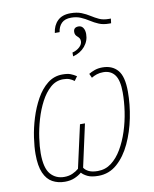

<svg xmlns="http://www.w3.org/2000/svg" viewBox="-92 -908 791 988"><g transform="rotate(-10 303.0 -414.5)"><path d="M248 -753Q253 -792 277 -815.5Q301 -839 344 -839Q378 -839 401.5 -829.5Q425 -820 444.5 -807.5Q464 -795 484.5 -785.5Q505 -776 534 -776H545L542 -752H531Q501 -752 478.5 -761.5Q456 -771 436 -784Q416 -797 394 -806.5Q372 -816 344 -816Q311 -816 294 -799Q277 -782 273 -753ZM320 -638Q343 -644 358 -658Q373 -672 373 -688Q373 -698 369 -704Q365 -710 358 -716Q353 -720 350 -726Q347 -732 347 -740Q347 -765 374 -765Q389 -765 397.5 -752.5Q406 -740 406 -720Q406 -684 382.5 -656Q359 -628 320 -618ZM167 10Q131 10 102.5 -5.5Q74 -21 58 -57.5Q42 -94 42 -156Q42 -193 49 -242Q56 -291 72 -342.5Q88 -394 112.5 -438Q137 -482 171 -509Q205 -536 249 -536Q276 -536 291.5 -530Q307 -524 322 -514L306 -492Q294 -501 281 -506Q268 -511 248 -511Q211 -511 182 -485.5Q153 -460 131.5 -419Q110 -378 96 -330Q82 -282 75.5 -236Q69 -190 69 -156Q69 -78 96.5 -46.5Q124 -15 168 -15Q192 -15 211 -23.5Q230 -32 244 -44L294 -268H320L271 -45Q279 -32 296.5 -23.5Q314 -15 343 -15Q383 -15 414 -38.5Q445 -62 468.5 -102Q492 -142 508 -191.5Q524 -241 531.5 -292.5Q539 -344 539 -391Q539 -455 518 -483Q497 -511 458 -511Q439 -511 424 -506Q409 -501 396 -493L386 -515Q399 -523 417 -529.5Q435 -536 458 -536Q509 -536 537.5 -503Q566 -470 566 -391Q566 -324 552 -254Q538 -184 510 -124Q482 -64 440 -27Q398 10 342 10Q306 10 285.5 0Q265 -10 255 -22Q240 -9 218 0.5Q196 10 167 10Z"/></g></svg>

Font: Noto Sans SemiCondensed Thin
Style: Italic
Weight: 100
Width: 4
Italic angle: -12°
Designer: Monotype Design Team
Foundry: Monotype Imaging Inc.
Version: Version 2.013; ttfautohint (v1.8.4.7-5d5b)